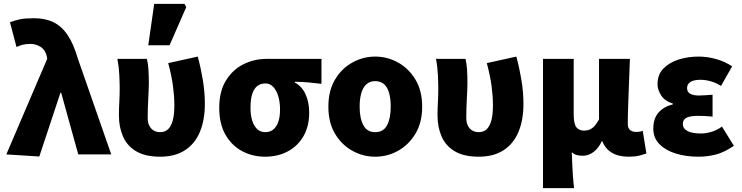

<svg xmlns="http://www.w3.org/2000/svg" viewBox="-20 -805 3866 1001"><path d="M185 11 13 0 226 -498 224 -511Q217 -544 192.5 -560Q168 -576 139 -576Q115 -576 99.5 -572Q84 -568 66 -560L32 -689Q58 -699 84.5 -704.5Q111 -710 157 -710Q216 -710 259 -689Q302 -668 333 -621.5Q364 -575 385 -502L560 0H388L299 -321H295Z M815 12Q738 12 690.5 -16Q643 -44 621.5 -93Q600 -142 600 -203Q600 -239 602 -273Q604 -307 604 -342Q604 -372 602 -414.5Q600 -457 592 -498H746Q752 -473 754 -441Q756 -409 756 -374Q756 -345 753 -292.5Q750 -240 750 -190Q750 -166 758.5 -149.5Q767 -133 781.5 -124.5Q796 -116 815 -116Q840 -116 856 -131Q872 -146 880.5 -176.5Q889 -207 889 -256Q889 -302 882 -355.5Q875 -409 857 -476L1011 -510Q1027 -451 1037.5 -388Q1048 -325 1048 -264Q1048 -179 1022 -117Q996 -55 944 -21.5Q892 12 815 12ZM753 -569 784 -785H942L951 -768L864 -569Z M1362 12Q1296 12 1241.5 -17.5Q1187 -47 1155 -103.5Q1123 -160 1123 -243Q1123 -329 1158.5 -386Q1194 -443 1250 -470.5Q1306 -498 1369 -498H1656V-368Q1616 -373 1586 -375.5Q1556 -378 1517 -379V-375Q1554 -355 1573 -313.5Q1592 -272 1592 -218Q1592 -147 1562.5 -95.5Q1533 -44 1481 -16Q1429 12 1362 12ZM1363 -116Q1388 -116 1405 -130Q1422 -144 1431 -170Q1440 -196 1440 -234Q1440 -272 1431 -302.5Q1422 -333 1405 -351.5Q1388 -370 1364 -370Q1339 -370 1322 -357Q1305 -344 1295.5 -316.5Q1286 -289 1286 -243Q1286 -203 1295.5 -174.5Q1305 -146 1322 -131Q1339 -116 1363 -116Z M1936 12Q1873 12 1817 -19Q1761 -50 1726.5 -108Q1692 -166 1692 -249Q1692 -332 1726.5 -390Q1761 -448 1817 -479Q1873 -510 1936 -510Q2000 -510 2055.5 -479Q2111 -448 2146 -390Q2181 -332 2181 -249Q2181 -166 2146 -108Q2111 -50 2055.5 -19Q2000 12 1936 12ZM1936 -116Q1979 -116 1998 -152Q2017 -188 2017 -249Q2017 -289 2009 -319Q2001 -349 1983 -365.5Q1965 -382 1936 -382Q1908 -382 1890 -365.5Q1872 -349 1863.5 -319Q1855 -289 1855 -249Q1855 -188 1874.5 -152Q1894 -116 1936 -116Z M2476 12Q2399 12 2351.5 -16Q2304 -44 2282.5 -93Q2261 -142 2261 -203Q2261 -239 2263 -273Q2265 -307 2265 -342Q2265 -372 2263 -414.5Q2261 -457 2253 -498H2407Q2413 -473 2415 -441Q2417 -409 2417 -374Q2417 -345 2414 -292.5Q2411 -240 2411 -190Q2411 -166 2419.5 -149.5Q2428 -133 2442.5 -124.5Q2457 -116 2476 -116Q2501 -116 2517 -131Q2533 -146 2541.5 -176.5Q2550 -207 2550 -256Q2550 -302 2543 -355.5Q2536 -409 2518 -476L2672 -510Q2688 -451 2698.5 -388Q2709 -325 2709 -264Q2709 -179 2683 -117Q2657 -55 2605 -21.5Q2553 12 2476 12Z M2811 176V-498H2971V-210Q2971 -160 2984.5 -142Q2998 -124 3026 -124Q3042 -124 3055.5 -130Q3069 -136 3080.5 -149Q3092 -162 3103 -183V-498H3264Q3262 -442 3259.5 -377.5Q3257 -313 3255 -255.5Q3253 -198 3253 -160Q3253 -136 3265.5 -126.5Q3278 -117 3299 -117Q3305 -117 3314.5 -118.5Q3324 -120 3331 -123L3350 -5Q3333 1 3312 6.5Q3291 12 3257 12Q3204 12 3169.5 -9Q3135 -30 3121 -68H3117Q3101 -33 3075 -13Q3049 7 3018 7Q3002 7 2987.5 3.5Q2973 0 2961 -12Q2962 22 2963.5 52.5Q2965 83 2967 113Q2969 143 2973 176Z M3621 12Q3557 12 3503.5 -4.5Q3450 -21 3418 -53.5Q3386 -86 3386 -134Q3386 -188 3414 -219Q3442 -250 3488 -261V-265Q3446 -278 3427 -307.5Q3408 -337 3408 -366Q3408 -416 3438.5 -447.5Q3469 -479 3517.5 -494.5Q3566 -510 3623 -510Q3668 -510 3714 -497Q3760 -484 3797 -459L3739 -357Q3714 -373 3686.5 -381Q3659 -389 3632 -389Q3597 -389 3579.5 -377.5Q3562 -366 3562 -346Q3562 -325 3579 -316Q3596 -307 3623 -307Q3639 -307 3658.5 -308.5Q3678 -310 3695 -311V-197Q3677 -199 3657.5 -200Q3638 -201 3621 -201Q3579 -201 3559.5 -191.5Q3540 -182 3540 -159Q3540 -135 3564 -122Q3588 -109 3636 -109Q3658 -109 3687 -117Q3716 -125 3744 -145L3806 -45Q3757 -11 3712.5 0.5Q3668 12 3621 12Z"/></svg>

Font: Source Sans 3 ExtraBold
Style: Regular
Weight: 800
Designer: Paul D. Hunt
Foundry: Adobe
Version: Version 3.052;hotconv 1.1.0;makeotfexe 2.6.0